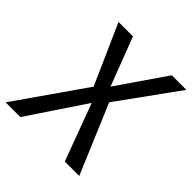

<svg xmlns="http://www.w3.org/2000/svg" viewBox="-217 -829 968 968"><g transform="rotate(45 267.0 -344.5)"><path d="M83 -689H186L285 -430L335 -372L492 0H389L276 -305L226 -367ZM463 -689H567L338 -372L276 -305L72 0H-33L223 -367L285 -430Z"/></g></svg>

Font: Fira Sans Variable
Style: Italic
Weight: 397
Italic angle: -8°
Designer: Carrois Corporate & Edenspiekermann AG
Foundry: Carrois Corporate GbR & Edenspiekermann AG
Version: Version 4.202